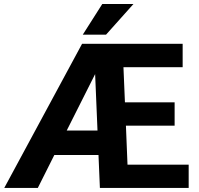

<svg xmlns="http://www.w3.org/2000/svg" viewBox="-20 -927 980 947"><path d="M309.1 -283.2H460.9L449.2 -561.5ZM910.6 0H472.7L465.8 -162.6H248L166.5 0H1L384.8 -710.9H880.9V-595.7H588.9L596.2 -422.4H841.3V-307.1H601.1L608.9 -114.7H910.6ZM484.4 -907.2H638.2L502.9 -755.9H388.2Z"/></svg>

Font: MAUL Bold
Style: Bold
Weight: 700
Designer: MAUL
Version: Version 1.0; 2020; ttfautohint (v1.8.3)